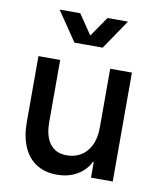

<svg xmlns="http://www.w3.org/2000/svg" viewBox="-83 -795 727 875"><g transform="rotate(10 280.0 -357.5)"><path d="M496.1 0H395.5V-73.2H392.1Q372.6 -32.7 332.5 -9.5Q292.5 13.7 239.3 13.7Q183.6 13.7 144 -11.7Q104.5 -37.1 84 -85Q63.5 -132.8 63.5 -198.2V-503.9H164.1V-213.9Q164.6 -149.4 191.7 -115Q218.8 -80.6 268.6 -81.1Q303.2 -80.6 332 -97.2Q360.8 -113.8 378.2 -147.9Q395.5 -182.1 395.5 -232.4V-503.9H496.1ZM217.3 -729.5 279.8 -637.2 343.3 -729.5H438L345.2 -592.8H214.4L121.6 -729.5Z"/></g></svg>

Font: Wanted Sans Medium
Style: Regular
Weight: 500
Designer: Original Design by Kil Hyung-jin and Kang Hanbin, Wanted Lab, Inc; Hangeul from Source Han Sans by Jang Soo-young and Ka
Foundry: Wanted Lab, Inc.
Version: Version 1.001